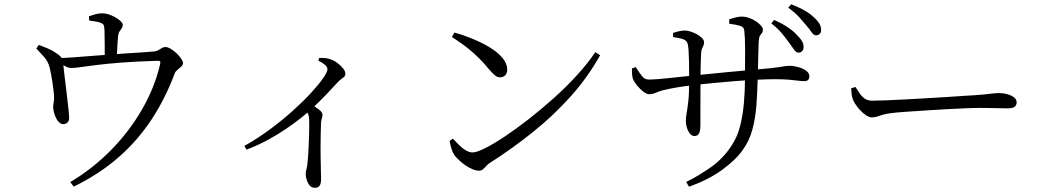

<svg xmlns="http://www.w3.org/2000/svg" viewBox="-20 -838 4980 916"><path d="M153.4 -606.8 165.4 -624Q187.3 -615.2 207.7 -606.9Q228.1 -598.5 244.6 -587Q266.6 -572.8 273.5 -562.5Q280.5 -552.3 281.7 -534.2Q281.9 -527.6 285 -501.2Q288 -474.8 292.3 -439.7Q296.6 -404.6 300.7 -370.1Q304.9 -335.5 307.4 -310.2Q309.8 -284.8 309.8 -278.5Q310.6 -262.2 302.8 -254.4Q295.1 -246.6 283.3 -245.8Q269.5 -245 258.4 -258.3Q247.3 -271.5 241 -290.3Q234.6 -309.1 233.8 -323.2Q232.8 -332 235.3 -344.4Q237.8 -356.8 238 -370.2Q238.2 -382.6 235.9 -401.9Q233.7 -421.2 230.6 -443Q227.4 -464.8 223.7 -483.8Q220 -502.8 217.2 -514.4Q210.1 -543.4 191.8 -564.5Q173.4 -585.6 153.4 -606.8ZM254 -543.8 253.4 -560.8Q284.8 -561.2 328.4 -564.3Q372 -567.5 418.8 -571.3Q465.6 -575.2 506 -577.8Q541.2 -580.8 581.1 -583.2Q621.1 -585.6 657.6 -588.1Q694.2 -590.6 718.2 -592.8Q727.6 -594 736 -599.2Q744.4 -604.3 752.6 -609Q760.7 -613.7 768.7 -613.7Q779.8 -613.7 794.3 -605.2Q808.7 -596.7 822.1 -584.1Q835.4 -571.5 844.3 -558.5Q853.2 -545.5 853.2 -537.1Q853.2 -528.4 845 -520.7Q836.9 -513.1 827.2 -505.4Q817.4 -497.7 813.8 -488.3Q769.3 -369.1 703.8 -269.1Q638.3 -169.1 547 -88.8Q455.8 -8.6 332 52.3L315.2 30.6Q422.4 -33.1 509.9 -122.2Q597.4 -211.3 657.9 -316.5Q718.4 -421.6 743.8 -531.5Q746 -542.4 743.8 -545.3Q741.5 -548.2 731.1 -548Q631.6 -545 560.1 -539.5Q488.7 -534 440.2 -527.8Q391.8 -521.6 363.1 -517.6Q334.3 -513.6 321.2 -513.6Q306.3 -513.6 292.4 -521.5Q278.6 -529.4 254 -543.8ZM405.4 -740 404.4 -760.4Q421.8 -766.6 436.2 -770.5Q450.6 -774.4 466.8 -774.4Q488.2 -774.4 511.1 -764.7Q534 -755.1 549.8 -742.1Q565.7 -729.1 565.7 -719.3Q565.7 -709.8 560.3 -702.6Q554.9 -695.4 549.7 -687.1Q544.5 -678.8 543.1 -663.6Q541.7 -648.6 540.3 -627.1Q539 -605.6 538.3 -584.9Q537.6 -564.2 537.6 -549.8L479.6 -549.2Q479.6 -555.2 479.6 -573.4Q479.6 -591.7 479.6 -615.3Q479.6 -639 479.1 -661Q478.6 -683 478.4 -695.5Q477.4 -711.7 474.8 -717.9Q472.2 -724.2 460.2 -729Q450.5 -733.1 435.5 -735.5Q420.4 -738 405.4 -740Z M1498.4 -548.6 1503.6 -561.9Q1516.9 -561.6 1529.8 -561Q1542.7 -560.4 1556.8 -555.2Q1573.3 -549.8 1589.6 -537.5Q1605.9 -525.2 1616.8 -511.6Q1627.7 -497.9 1627.7 -486.4Q1627.7 -477.9 1623.5 -473.3Q1619.4 -468.7 1611.8 -463.6Q1604.2 -458.5 1593.2 -447.7Q1568.9 -421.9 1535.9 -386.5Q1502.9 -351.2 1458.3 -310.8Q1442.9 -296.8 1413.7 -273.6Q1384.6 -250.4 1345.4 -223.7Q1306.2 -196.9 1258.3 -170.8Q1210.3 -144.6 1156.4 -124.1L1145.5 -141.6Q1208.9 -177.1 1268.1 -221Q1327.2 -264.9 1377.1 -309.8Q1427 -354.6 1464.1 -395Q1501.1 -435.4 1521.7 -465.2Q1542.2 -495 1542.2 -507.3Q1542.2 -519.1 1528.4 -530.3Q1514.6 -541.6 1498.4 -548.6ZM1432.5 -320.6 1460.4 -345Q1482.8 -329.5 1500.7 -316Q1518.6 -302.6 1518.6 -290.7Q1518.6 -282.6 1515.5 -273.6Q1512.4 -264.5 1511.4 -249.5Q1509.6 -195.4 1509.4 -142.4Q1509.2 -89.5 1510.5 -47.5Q1511.7 -5.5 1511.7 16.3Q1511.7 38.3 1504.6 48.2Q1497.5 58 1482.7 58Q1461.1 58 1449.8 35.7Q1438.5 13.5 1438.5 -8.5Q1438.5 -18.7 1442.2 -31.4Q1445.9 -44 1447.1 -62.8Q1449.7 -84.6 1451.3 -114.4Q1452.9 -144.3 1453.9 -175.2Q1454.9 -206 1455.3 -231.1Q1455.7 -256.2 1454.9 -269.2Q1454.1 -284.7 1449.7 -295.4Q1445.3 -306.2 1432.5 -320.6Z M2148.5 -682.6Q2191.1 -670.9 2235.2 -652.6Q2279.4 -634.3 2316.9 -611.6Q2354.3 -588.9 2377.1 -561.9Q2399.9 -535 2399.9 -506Q2399.9 -489 2390.4 -479Q2380.9 -469 2365.5 -469Q2353.4 -469 2341.7 -478.2Q2330 -487.4 2310.2 -510.6Q2292.2 -532.7 2274.7 -550.6Q2257.1 -568.6 2237.9 -586Q2218.6 -603.5 2193.8 -621.8Q2169 -640.2 2135.8 -661.5ZM2820.1 -589.3 2843.2 -574.4Q2783.4 -468.1 2702.3 -377.6Q2621.1 -287.1 2524.1 -209.2Q2427.1 -131.3 2317.5 -60.9Q2308 -55.2 2300.2 -46.4Q2292.3 -37.5 2284.3 -30.5Q2276.4 -23.6 2264.9 -23.6Q2246.2 -23.6 2221.7 -36.6Q2197.3 -49.5 2176.6 -67.9Q2155.8 -86.3 2145.6 -101.2Q2138 -114.1 2132.2 -134.1Q2126.5 -154.1 2125.2 -165.9L2140.5 -176.3Q2156.1 -160.2 2171.5 -144.9Q2186.9 -129.6 2203 -120.2Q2219.1 -110.8 2235 -110.8Q2254.1 -110.8 2294.4 -131Q2334.8 -151.2 2388.8 -187.2Q2442.8 -223.2 2502.9 -270.1Q2563 -317 2622.6 -370.4Q2682.2 -423.9 2733.5 -480.2Q2784.9 -536.4 2820.1 -589.3Z M3744.2 -634.9Q3730 -654.9 3710.5 -678.5Q3691.1 -702.1 3659.9 -726.4L3673.6 -742.9Q3710.8 -726.2 3737.8 -708.2Q3764.8 -690.2 3782 -671.1Q3800.4 -653 3807.4 -639.4Q3814.5 -625.9 3813.7 -611.1Q3812.9 -600 3806 -593.1Q3799.2 -586.1 3789.3 -586.9Q3776.9 -587.7 3767.8 -601.7Q3758.7 -615.7 3744.2 -634.9ZM3826.5 -717.2Q3810.6 -736.5 3792.1 -756.8Q3773.7 -777.1 3740.8 -801.2L3754.4 -817.7Q3792.4 -803 3819.3 -787.5Q3846.1 -772.1 3863.9 -754.5Q3882.1 -737.9 3890.1 -723.5Q3898 -709.1 3897.3 -693.7Q3897.3 -682.3 3890.3 -675.8Q3883.4 -669.4 3872.3 -669.4Q3861.3 -670.1 3851.8 -684.5Q3842.3 -698.8 3826.5 -717.2ZM3459.1 -724.6 3458.9 -746.1Q3474.6 -751 3489.9 -754.9Q3505.3 -758.8 3518.6 -758.8Q3536.4 -758.8 3554.3 -752.4Q3572.2 -746 3587.1 -736Q3602 -726.1 3610.8 -715.2Q3619.7 -704.4 3619.7 -696.5Q3619.7 -685.8 3615.2 -680.8Q3610.7 -675.8 3605.7 -667.8Q3600.8 -659.8 3599.6 -638.9Q3598.6 -613.8 3597.8 -580.9Q3597 -547.9 3596.2 -516.8Q3595.4 -485.6 3594.7 -463.6Q3593.4 -401 3589 -339.2Q3584.6 -277.4 3569.9 -221.4Q3555.2 -165.5 3522.1 -120.6Q3488.6 -73.5 3423.8 -26.7Q3359.1 20.1 3267.3 52.8L3253.4 30.1Q3311.1 2.2 3371.5 -40.3Q3431.9 -82.8 3472.5 -146.9Q3498.6 -187.1 3511.3 -238Q3524 -288.9 3529.1 -346.9Q3534.2 -405 3534.2 -464.8Q3535 -548.5 3534.8 -604.4Q3534.6 -660.4 3530.7 -693.4Q3529.3 -709 3510.2 -715Q3491 -720.9 3459.1 -724.6ZM3191.1 -680.9Q3204.2 -685.5 3219.1 -688.9Q3234.1 -692.4 3246.6 -692.4Q3258.6 -692.4 3274.3 -687.5Q3290 -682.6 3304.8 -674.5Q3319.6 -666.5 3329.2 -656.6Q3338.9 -646.7 3338.9 -636.6Q3338.9 -626.2 3335.8 -620.3Q3332.8 -614.4 3329.4 -606.9Q3326 -599.5 3324.8 -582.9Q3324.6 -572.6 3323.7 -553.2Q3322.8 -533.7 3322.4 -509.1Q3322 -484.4 3322 -457.5Q3322 -413.7 3321.7 -370.7Q3321.4 -327.7 3321.5 -294.1Q3321.6 -260.5 3321.6 -244.5Q3321.6 -214.5 3315 -201.7Q3308.4 -189 3292.8 -189Q3280.5 -189 3271.2 -200.9Q3261.9 -212.8 3256.9 -229.4Q3252 -246 3252 -259.8Q3252 -277.9 3255.8 -298.4Q3259.6 -319 3263.7 -354Q3267.8 -389.1 3267.8 -450.3Q3267.8 -468.3 3267.7 -493.7Q3267.6 -519.2 3267.1 -546.4Q3266.6 -573.6 3265.1 -595.9Q3263.6 -618.3 3260.8 -628.7Q3256.8 -644.4 3239.8 -650.7Q3222.8 -656.9 3191.3 -661.2ZM2995 -511.7 3012.9 -517.9Q3026.8 -496.3 3040.8 -477.4Q3054.8 -458.5 3073.7 -458.5Q3090.5 -458.5 3118.5 -460.6Q3146.5 -462.7 3178.8 -466.2Q3211 -469.7 3240.8 -472.8Q3270.6 -475.9 3290.4 -477.9Q3320.8 -480.9 3358.8 -484.8Q3396.7 -488.8 3437.3 -492.7Q3477.8 -496.6 3515.7 -499.9Q3553.5 -503.2 3583.6 -506Q3632 -509.8 3660.5 -513Q3688.9 -516.2 3704.4 -518.9Q3719.8 -521.7 3728.5 -522.9Q3737.2 -524.1 3745.8 -524.1Q3765.8 -524.1 3788 -518Q3810.2 -512 3825.7 -500.8Q3841.2 -489.6 3841.2 -474.2Q3841.2 -462.2 3835.3 -456.5Q3829.4 -450.9 3815.6 -450.9Q3804.1 -450.9 3786.9 -453.2Q3769.8 -455.6 3743.8 -457.8Q3717.8 -460.1 3679.8 -460.1Q3641.2 -460.1 3591.7 -457.7Q3542.2 -455.4 3488.8 -451.2Q3435.4 -447 3384.5 -442Q3333.7 -437 3291.7 -432.4Q3244.7 -427 3208.7 -420.8Q3172.6 -414.5 3146.6 -408.5Q3127.6 -403.8 3110.5 -396.2Q3093.4 -388.6 3077.2 -388.6Q3064.5 -388.6 3048.5 -401.2Q3032.6 -413.9 3019.5 -430.1Q3006.4 -446.2 3001.4 -457Q2997 -466.1 2995.7 -482.7Q2994.5 -499.4 2995 -511.7Z M4061.2 -423.1Q4071.9 -406.1 4082.4 -391.1Q4092.8 -376.1 4106.6 -366.9Q4120.3 -357.7 4140.6 -357.7Q4163.3 -357.7 4204.2 -359.2Q4245.1 -360.7 4295.8 -363.5Q4346.6 -366.3 4399.4 -369.3Q4452.2 -372.3 4499.7 -375.3Q4547.3 -378.3 4581 -380.8Q4614.6 -383.3 4626.1 -383.5Q4676.1 -386.9 4702 -390.4Q4727.8 -394 4746.6 -394Q4766 -394 4785.5 -388.7Q4804.9 -383.4 4817.5 -373.7Q4830.2 -363.9 4830.2 -349.8Q4830.2 -336.4 4820.9 -328.8Q4811.7 -321.1 4786.2 -321.1Q4759.9 -321.1 4730.6 -322.2Q4701.2 -323.3 4655.3 -323.3Q4636.6 -323.3 4595.6 -321.8Q4554.5 -320.3 4502.4 -317.4Q4450.2 -314.5 4397.9 -311.1Q4345.5 -307.7 4302.1 -304.7Q4258.7 -301.7 4236.5 -298.9Q4208.3 -295.7 4192.2 -290.8Q4176 -285.8 4164.6 -281.9Q4153.3 -278 4138.6 -278Q4125.1 -278 4106.6 -291.7Q4088.2 -305.5 4072.6 -324.9Q4057 -344.2 4050 -361.1Q4044.5 -375.4 4043 -388.7Q4041.4 -402.1 4040.7 -416.5Z"/></svg>

Font: Noto Serif KR
Style: Regular
Weight: 200
Designer: Ryoko NISHIZUKA 西塚涼子 (kana & ideographs); Frank Grießhammer (Latin, Greek & Cyrillic); Wenlong ZHANG 张文龙 (bopomofo); San
Foundry: Adobe
Version: Version 2.001;hotconv 1.1.0;makeotfexe 2.6.0